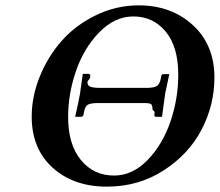

<svg xmlns="http://www.w3.org/2000/svg" viewBox="-20 -678 813 710"><path d="M522 -353Q547.9 -353 559.3 -359.6Q570.8 -366.2 575.2 -390.1L576.2 -396Q577.1 -403.8 584 -403.8H606Q596.2 -359.9 590.8 -332L579.1 -246.1H557.1Q550.3 -246.1 550.8 -253.9L551.8 -261.2Q552.7 -264.2 548.3 -268.1Q543.9 -272 543.9 -272.9Q543.9 -289.1 538.6 -293Q533.2 -296.9 513.2 -296.9H341.8Q314.9 -296.9 304.4 -290.5Q293.9 -284.2 290 -261.2L289.1 -253.9Q286.1 -246.1 279.8 -246.1H257.8Q270 -297.9 275.9 -332L286.1 -404.8H308.1Q314 -403.8 314 -397L313 -390.1Q312 -387.2 307.6 -382.1Q303.2 -377 303.2 -375Q303.2 -360.8 315.2 -356.9Q327.1 -353 352.1 -353ZM473.1 -617.2Q404.3 -617.2 347.2 -558.6Q290 -500 261 -415.5Q231.9 -331.1 231.9 -245.1Q231.9 -144 279.1 -86.4Q326.2 -28.8 401.9 -28.8Q469.7 -28.8 525.4 -85.9Q581.1 -143.1 610.1 -228Q639.2 -313 639.2 -401.9Q639.2 -504.9 592.8 -561Q546.4 -617.2 473.1 -617.2ZM375 12.2Q252 12.2 174.6 -57.9Q97.2 -127.9 97.2 -247.1Q97.2 -320.3 126.5 -393.6Q155.8 -466.8 206.8 -525.4Q257.8 -584 333.5 -621.1Q409.2 -658.2 493.2 -658.2Q613.3 -658.2 693.1 -585.2Q772.9 -512.2 772.9 -391.1Q772.9 -290 725.6 -199Q678.2 -107.9 585.2 -47.9Q492.2 12.2 375 12.2Z"/></svg>

Font: Linux Libertine O
Style: Semibold Italic
Weight: 600
Italic angle: -11.5°
Designer: Philipp H. Poll
Foundry: Philipp H. Poll
Version: Version 5.1.2